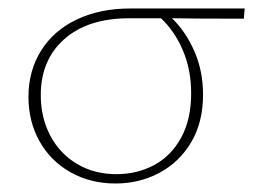

<svg xmlns="http://www.w3.org/2000/svg" viewBox="-20 -428 616 452"><path d="M554 -384Q439 -384 385 -385Q417 -354 437.5 -307.5Q458 -261 458 -205Q458 -140 430 -93Q402 -46 355 -21Q308 4 252 4Q193 4 146 -22.5Q99 -49 73 -95.5Q47 -142 47 -200Q47 -261 76.5 -308.5Q106 -356 160.5 -382Q215 -408 286 -408H556ZM359 -385H284Q187 -385 131.5 -336Q76 -287 76 -204Q76 -151 98.5 -108.5Q121 -66 161.5 -42Q202 -18 254 -18Q303 -18 343 -39.5Q383 -61 406.5 -104Q430 -147 430 -208Q430 -264 410.5 -309.5Q391 -355 359 -385Z"/></svg>

Font: Ysabeau Infant Extralight
Style: Regular
Weight: 200
Designer: Christian Thalmann (Catharsis Fonts)
Version: Version 0.003